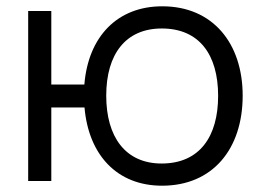

<svg xmlns="http://www.w3.org/2000/svg" viewBox="-20 -575 831 610"><path d="M495 15C655.5 15 751 -101.5 751 -271C751 -437 656.5 -555 495.5 -555C353.5 -555 260.5 -459.5 248 -306.5H143V-540H69.5V0H143V-233.5H248.5C261.5 -83 351.5 15 495 15ZM493.5 -55.5C378 -55.5 317.5 -140.5 317.5 -271C317.5 -404 380 -484.5 494 -484.5C613 -484.5 673 -401.5 673 -270.5C673 -141.5 614.5 -55.5 493.5 -55.5Z"/></svg>

Font: Hauora
Style: Regular
Weight: 400
Designer: Mikhail Sharanda
Foundry: WCYS & Co.
Version: Version 1.010